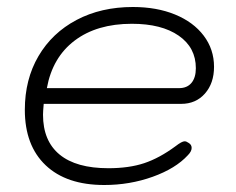

<svg xmlns="http://www.w3.org/2000/svg" viewBox="-20 -520 674 549"><path d="M51 -206Q51 -293 90 -359.5Q129 -426 199 -463Q269 -500 360 -500Q428 -500 480.5 -478.5Q533 -457 562.5 -418Q592 -379 592 -329Q592 -282 566 -252.5Q540 -223 498 -223H105Q103 -201 103 -192Q103 -117 150.5 -78Q198 -39 290 -39Q349 -39 392.5 -53.5Q436 -68 482 -102Q500 -116 508 -116Q513 -116 520 -111Q528 -106 528 -97Q528 -87 517 -76Q482 -38 416.5 -14.5Q351 9 278 9Q170 9 110.5 -47.5Q51 -104 51 -206ZM492 -268Q515 -268 527.5 -283Q540 -298 540 -325Q540 -384 491 -418Q442 -452 357 -452Q257 -452 193.5 -404Q130 -356 114 -268Z"/></svg>

Font: Kodchasan ExtraLight
Style: Italic
Weight: 275
Italic angle: -10°
Version: Version 1.000; ttfautohint (v1.6)